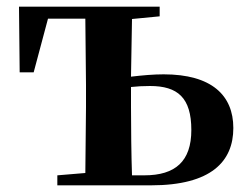

<svg xmlns="http://www.w3.org/2000/svg" viewBox="-20 -556 736 576"><path d="M152 0H433C614 0 680 -72 680 -172C680 -270 615 -333 471 -333C440 -333 407 -330 373 -326L376 -499L459 -507V-536H37L39 -339H81L124 -500H236L238 -301V-235L236 -37L152 -30ZM373 -295C391 -297 410 -298 430 -298C513 -298 554 -263 554 -166C554 -72 506 -30 413 -30H376C374 -87 373 -177 373 -235Z"/></svg>

Font: Noto Serif CJK KR
Style: Bold
Weight: 700
Designer: Ryoko NISHIZUKA 西塚涼子 (kana & ideographs); Frank Grießhammer (Latin, Greek & Cyrillic); Wenlong ZHANG 张文龙 (bopomofo); San
Foundry: Adobe
Version: Version 2.001;hotconv 1.1.0;makeotfexe 2.6.0